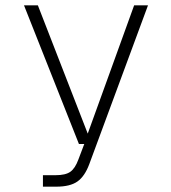

<svg xmlns="http://www.w3.org/2000/svg" viewBox="-20 -550 640 720"><path d="M141 150V107H188Q226 107 244 94Q262 81 274 48L296 -10H276L70 -530H122L309 -49L483 -530H535L315 65Q298 111 270.5 130.5Q243 150 191 150Z"/></svg>

Font: Geist Mono UltraLight
Style: Regular
Weight: 200
Monospace: yes
Designer: Basement.studio, Andrés Briganti, Mateo Zaragoza
Foundry: Basement.studio, Vercel, Andrés Briganti, Guido Ferreyra, Mateo Zaragoza
Version: Version 1.400; ttfautohint (v1.8.4.7-5d5b)